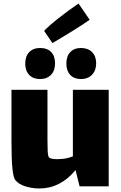

<svg xmlns="http://www.w3.org/2000/svg" viewBox="-20 -1021 685 1088"><path d="M596 -512V35H431L408 -57Q322 47 203 47Q161 47 123.5 35Q86 23 67 0Q56 -13 50.5 -65Q45 -117 45 -224V-512H249V-227Q249 -203 250 -171Q251 -139 257 -130Q265 -119 305 -119L324 -120Q357 -121 393 -135V-512ZM207 -573Q168 -573 145.5 -596.5Q123 -620 123 -660Q123 -702 145.5 -725.5Q168 -749 207 -749Q248 -749 270 -726Q292 -703 292 -662Q292 -621 269 -597Q246 -573 207 -573ZM439 -573Q400 -573 378 -596.5Q356 -620 356 -660Q356 -702 378 -725.5Q400 -749 439 -749Q478 -749 501.5 -726Q525 -703 525 -662Q525 -622 501.5 -597.5Q478 -573 439 -573ZM425 -1001 488 -909Q450 -882 387 -843Q324 -804 277 -777L230 -846Q257 -875 313 -919Q369 -963 425 -1001Z"/></svg>

Font: Lalezar
Style: Bold
Weight: 700
Designer: Borna Izadpanah
Foundry: Borna Izadpanah
Version: Version 1.003;January 24, 2021;FontCreator 13.0.0.2683 64-bi